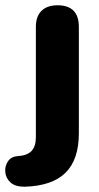

<svg xmlns="http://www.w3.org/2000/svg" viewBox="-76 -520 375 728"><path d="M17 188Q-19 188 -36.5 171.5Q-54 155 -56 132.5Q-58 110 -46 92Q-34 74 -10 72Q27 70 43.5 52.5Q60 35 60 0V-418Q60 -458 81.5 -479Q103 -500 142 -500Q223 -500 223 -418V-15Q223 85 172.5 135Q122 185 17 188Z"/></svg>

Font: Chiron GoRound TC EB
Style: Regular
Weight: 700
Designer: Ryoko NISHIZUKA 西塚涼子 (kana, bopomofo & ideographs); Paul D. Hunt (Latin, Greek & Cyrillic); Sandoll Communications 산돌커뮤니
Foundry: Adobe
Version: Version 1.000;hotconv 1.1.1;makeotfexe 2.6.0